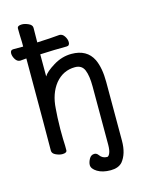

<svg xmlns="http://www.w3.org/2000/svg" viewBox="-140 -788 770 1032"><g transform="rotate(-15 245.0 -272.5)"><path d="M345 168Q300 168 271.5 150.5Q243 133 243 112Q243 97 253 78.5Q263 60 282 60Q295 60 304 73Q319 94 345 94Q353 94 360 78Q367 62 367 31V-293Q367 -352 353.5 -384.5Q340 -417 302 -417Q236 -417 192 -364Q150 -311 145 -229Q141 -187 140 -116Q140 -55 142 -23V2Q142 17 116 17Q100 17 80.5 8Q61 -1 61 -17Q62 -88 62 -530L28 -527Q11 -527 0.5 -544Q-10 -561 -10 -577Q-10 -596 7 -596H62V-621Q60 -663 60 -697Q60 -713 86 -713Q102 -713 122 -704Q142 -695 142 -679L141 -598Q215 -601 266 -606Q283 -606 294 -589Q305 -572 305 -556Q305 -536 288 -536Q223 -536 140 -532V-409Q153 -432 201 -461.5Q249 -491 302 -491Q388 -491 421 -424Q444 -375 444 -297V30Q444 103 410 144Q388 168 345 168Z"/></g></svg>

Font: LXGW WenKai Mono TC
Style: Bold
Weight: 700
Designer: LXGW / Fontworks Inc.
Foundry: LXGW / Fontworks Inc.
Version: Version 1.330